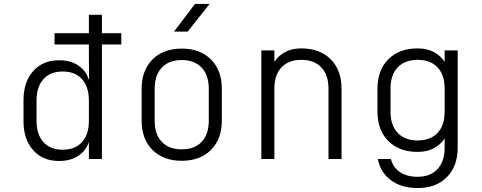

<svg xmlns="http://www.w3.org/2000/svg" viewBox="-20 -805 2440 972"><path d="M279 10Q197 10 148 -44.5Q99 -99 99 -191V-298Q99 -390 148 -445Q197 -500 279 -500Q336 -500 375.5 -474Q415 -448 429 -403H431L430 -516V-580H256V-637H430V-730H496V-637H594V-580H496V0H430V-87Q416 -42 376 -16Q336 10 279 10ZM297 -47Q360 -47 395 -85.5Q430 -124 430 -193V-296Q430 -365 395.5 -404Q361 -443 297 -443Q235 -443 200 -404.5Q165 -366 165 -296V-193Q165 -124 200 -85.5Q235 -47 297 -47Z M900 9Q807 9 752 -46Q697 -101 697 -195V-355Q697 -449 752 -504Q807 -559 900 -559Q993 -559 1048 -504Q1103 -449 1103 -356V-195Q1103 -101 1048 -46Q993 9 900 9ZM900 -49Q965 -49 1001 -87Q1037 -125 1037 -195V-355Q1037 -425 1000.5 -463Q964 -501 900 -501Q836 -501 799.5 -463Q763 -425 763 -355V-195Q763 -125 799 -87Q835 -49 900 -49ZM861 -645 967 -785H1041L930 -645Z M1303 0V-550H1369V-492Q1390 -524 1424.5 -542Q1459 -560 1506 -560Q1599 -560 1654 -505Q1709 -450 1709 -356V0H1643V-356Q1643 -426 1606.5 -464Q1570 -502 1506 -502Q1441 -502 1405 -464Q1369 -426 1369 -356V0Z M2094 147Q2012 147 1958.5 107Q1905 67 1893 0H1959Q1970 43 2005 66.5Q2040 90 2094 90Q2159 90 2195 51Q2231 12 2231 -57V-104Q2210 -72 2175.5 -54Q2141 -36 2094 -36Q2001 -36 1946 -91Q1891 -146 1891 -240V-356Q1891 -450 1946 -505Q2001 -560 2094 -560Q2141 -560 2175.5 -542Q2210 -524 2231 -492V-550H2297V-57Q2297 36 2242.5 91.5Q2188 147 2094 147ZM2094 -502Q2030 -502 1993.5 -464Q1957 -426 1957 -356V-240Q1957 -170 1993.5 -132Q2030 -94 2094 -94Q2159 -94 2195 -132Q2231 -170 2231 -240V-356Q2231 -426 2195 -464Q2159 -502 2094 -502Z"/></svg>

Font: Tiny ExtraLight
Style: Regular
Weight: 200
Monospace: yes
Designer: Philipp Nurullin, Konstantin Bulenkov
Foundry: JetBrains
Version: Version 2.251; ttfautohint (v1.8.4.7-5d5b)